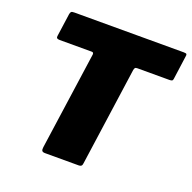

<svg xmlns="http://www.w3.org/2000/svg" viewBox="-130 -872 1001 1002"><g transform="rotate(20 370.5 -371.0)"><path d="M93 -725Q95 -735 99 -738.5Q103 -742 116 -742H724Q737 -742 739.5 -738Q742 -734 740 -725L722 -594Q721 -586 716.5 -583.5Q712 -581 702 -581H525Q515 -581 512 -577.5Q509 -574 507 -565L430 -19Q429 -8 424 -4Q419 0 411 0H223Q210 0 206 -6Q202 -12 204 -26L281 -569Q282 -581 271 -581H92Q72 -581 75 -597Z"/></g></svg>

Font: Libre Franklin Black
Style: Italic
Weight: 900
Italic angle: -8°
Designer: Pablo Impallari, Rodrigo Fuenzalida, Nhung Nguyen
Foundry: Impallari Type
Version: Version 3.000